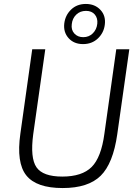

<svg xmlns="http://www.w3.org/2000/svg" viewBox="-20 -939 705 971"><path d="M414 -919Q460 -919 488 -889Q516 -859 510 -814Q505 -773 475 -744.5Q445 -716 400 -716Q354 -716 327 -746Q300 -776 305 -820Q310 -862 339.5 -890.5Q369 -919 414 -919ZM415 -884Q385 -884 365.5 -865Q346 -846 343 -817Q339 -788 356 -769.5Q373 -751 401 -751Q430 -751 449.5 -770.5Q469 -790 472 -819Q475 -847 459.5 -865.5Q444 -884 415 -884ZM634 -690 573 -260Q552 -112 489 -50Q426 12 297 12Q164 12 113 -52Q62 -116 83 -263L143 -690H209L148 -260Q132 -140 164.5 -93Q197 -46 295 -46Q395 -46 443.5 -94.5Q492 -143 508 -263L568 -690Z"/></svg>

Font: Exo 2.0 Light
Style: Italic
Weight: 300
Italic angle: -8°
Designer: Natanael Gama
Version: Version 1.001;PS 001.001;hotconv 1.0.70;makeotf.lib2.5.58329